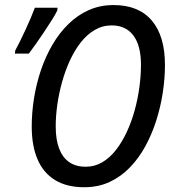

<svg xmlns="http://www.w3.org/2000/svg" viewBox="-20 -745 707 774"><path d="M319.3 9.8Q249.5 9.8 202.4 -18.8Q155.3 -47.4 131.6 -102.1Q107.9 -156.7 107.9 -234.9Q107.9 -291.5 117.2 -349.4Q126.5 -407.2 145 -462.2Q163.6 -517.1 191.4 -564.7Q219.2 -612.3 255.9 -648.2Q292.5 -684.1 337.9 -704.3Q383.3 -724.6 437.5 -724.6Q539.1 -724.6 592 -662.1Q645 -599.6 645 -482.9Q645 -430.2 636.5 -373.3Q627.9 -316.4 610.6 -261.2Q593.3 -206.1 566.9 -157.2Q540.5 -108.4 504.4 -70.8Q468.3 -33.2 422.4 -11.7Q376.5 9.8 319.3 9.8ZM325.2 -72.8Q361.3 -72.8 391.8 -90.6Q422.4 -108.4 447 -139.9Q471.7 -171.4 490.7 -212.2Q509.8 -252.9 522.5 -298.8Q535.2 -344.7 541.7 -392.1Q548.3 -439.5 548.3 -483.9Q548.3 -561 517.8 -601.8Q487.3 -642.6 430.2 -642.6Q393.1 -642.6 361.6 -624Q330.1 -605.5 305.2 -573.5Q280.3 -541.5 261.5 -500.5Q242.7 -459.5 230 -413.6Q217.3 -367.7 210.9 -322Q204.6 -276.4 204.6 -235.4Q204.6 -181.2 218.8 -145Q232.9 -108.9 259.8 -90.8Q286.6 -72.8 325.2 -72.8ZM40 -528.8 41.5 -541.5Q50.3 -557.6 61.3 -579.8Q72.3 -602.1 83.5 -626.5Q94.7 -650.9 104.5 -673.8Q114.3 -696.8 120.6 -713.9H211.9L210.9 -702.6Q203.6 -687.5 189.7 -665.3Q175.8 -643.1 158.9 -617.9Q142.1 -592.8 125.7 -569.3Q109.4 -545.9 96.2 -528.8Z"/></svg>

Font: Open Sans SemiCondensed Medium
Style: Italic
Weight: 500
Width: 4
Italic angle: -12°
Designer: Monotype Design Team
Foundry: Monotype Imaging Inc.
Version: Version 3.000